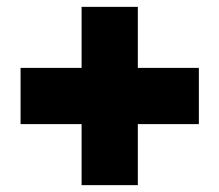

<svg xmlns="http://www.w3.org/2000/svg" viewBox="-20 -670 640 560"><path d="M382 -130H218V-308H40V-472H218V-650H382V-472H560V-308H382Z"/></svg>

Font: Tanohe Sans ExtraBold
Style: Regular
Weight: 800
Designer: Village Type and Design LLC & Cristiano Sobral
Foundry: Cooper Hewitt Smithsonian Design Museum
Version: Version 1.00;September 29, 2021;FontCreator 13.0.0.2655 64-b